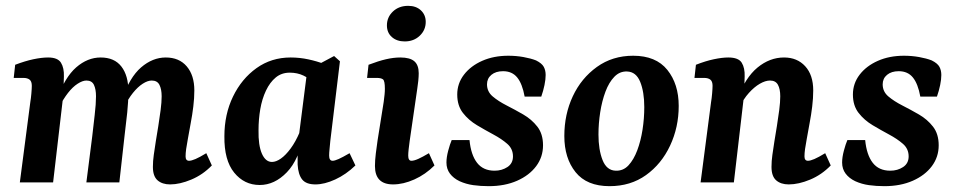

<svg xmlns="http://www.w3.org/2000/svg" viewBox="-20 -625 3282 658"><path d="M563 7Q536 7 520 -7Q504 -21 504 -53Q504 -73 507 -94Q510 -115 514 -141Q518 -165 522.5 -193Q527 -221 530.5 -248Q534 -275 534 -295Q534 -319 526.5 -334Q519 -349 500 -349Q486 -349 469 -338Q452 -327 435.5 -306.5Q419 -286 406 -258L398 -284Q424 -360 463.5 -394Q503 -428 548 -428Q594 -428 620 -397.5Q646 -367 646 -315Q646 -289 642.5 -260Q639 -231 633.5 -202.5Q628 -174 624 -150Q620 -129 618 -114.5Q616 -100 616 -89Q616 -74 628 -74Q636 -74 650 -80Q664 -86 687 -100L706 -58Q675 -26 635.5 -9.5Q596 7 563 7ZM48 0 84 -276Q86 -287 87.5 -304.5Q89 -322 89 -331Q89 -346 81.5 -352Q74 -358 60 -358H27L32 -403Q66 -416 94.5 -422Q123 -428 145 -428Q178 -428 189 -410Q200 -392 199 -363L197 -300L162 0ZM276 0 296 -157Q300 -193 304.5 -231Q309 -269 309 -295Q309 -319 302 -334Q295 -349 276 -349Q263 -349 246 -338Q229 -327 213 -306.5Q197 -286 183 -258L175 -284Q202 -360 241 -394Q280 -428 325 -428Q372 -428 396 -397Q420 -366 420 -312Q420 -278 416 -239Q412 -200 407 -161L389 0Z M870 9Q817 9 782.5 -33.5Q748 -76 749 -158Q749 -233 778.5 -294Q808 -355 859 -391.5Q910 -428 976 -428Q1007 -428 1037 -421.5Q1067 -415 1090 -406L1059 -337Q1041 -356 1020 -366Q999 -376 973 -376Q945 -376 925 -359.5Q905 -343 891.5 -314.5Q878 -286 872 -251Q866 -216 866 -179Q865 -127 877.5 -98.5Q890 -70 912 -70Q926 -70 942.5 -81.5Q959 -93 976 -116Q993 -139 1007 -172L1021 -165Q1005 -78 963 -34.5Q921 9 870 9ZM1061 7Q1029 7 1015.5 -10Q1002 -27 1000 -61Q1000 -73 1000 -93.5Q1000 -114 1001 -133L1033 -384L1125 -433L1145 -415L1112 -142Q1111 -130 1109.5 -115.5Q1108 -101 1108 -92Q1108 -74 1120 -74Q1127 -74 1140.5 -80Q1154 -86 1178 -100L1198 -58Q1166 -27 1129 -10Q1092 7 1061 7Z M1327 7Q1265 7 1265 -56Q1265 -75 1268 -99.5Q1271 -124 1274 -144L1295 -276Q1297 -292 1298 -301.5Q1299 -311 1299 -321Q1299 -348 1292.5 -353Q1286 -358 1271 -358H1238L1243 -403Q1277 -416 1303 -422Q1329 -428 1352 -428Q1385 -428 1400 -415Q1415 -402 1415 -374Q1415 -363 1413.5 -348Q1412 -333 1410 -321L1384 -142Q1382 -128 1380.5 -114Q1379 -100 1379 -92Q1379 -74 1390 -74Q1399 -74 1413.5 -80.5Q1428 -87 1450 -100L1469 -58Q1438 -27 1400 -10Q1362 7 1327 7ZM1367 -483Q1340 -483 1323 -498Q1306 -513 1306 -538Q1306 -566 1326.5 -585.5Q1347 -605 1379 -605Q1406 -605 1422.5 -589.5Q1439 -574 1439 -550Q1439 -522 1418.5 -502.5Q1398 -483 1367 -483Z M1655 13Q1627 13 1602 9.5Q1577 6 1555 -4Q1534 -14 1522 -30Q1510 -46 1510 -68Q1510 -86 1516 -108.5Q1522 -131 1528 -145H1589Q1594 -94 1615 -67Q1636 -40 1675 -40Q1700 -40 1719 -52.5Q1738 -65 1738 -89Q1738 -115 1718.5 -132Q1699 -149 1671 -164Q1643 -179 1614.5 -196Q1586 -213 1566.5 -238Q1547 -263 1547 -301Q1547 -339 1570 -369Q1593 -399 1632.5 -416.5Q1672 -434 1722 -434Q1749 -434 1774 -429.5Q1799 -425 1817 -418Q1837 -408 1843.5 -396Q1850 -384 1850 -368Q1850 -353 1846 -333.5Q1842 -314 1835 -294H1778Q1770 -338 1752.5 -359.5Q1735 -381 1704 -381Q1679 -381 1664 -368.5Q1649 -356 1649 -336Q1649 -311 1668.5 -294.5Q1688 -278 1716.5 -263.5Q1745 -249 1773.5 -232.5Q1802 -216 1821.5 -191Q1841 -166 1841 -127Q1841 -87 1817.5 -55.5Q1794 -24 1752 -5.5Q1710 13 1655 13Z M2069 13Q1991 13 1952.5 -35Q1914 -83 1914 -159Q1914 -233 1943 -295Q1972 -357 2025.5 -395.5Q2079 -434 2150 -434Q2228 -434 2267 -385.5Q2306 -337 2306 -262Q2306 -189 2276.5 -126Q2247 -63 2194 -25Q2141 13 2069 13ZM2090 -40Q2116 -39 2134 -58.5Q2152 -78 2164 -110Q2176 -142 2182 -180.5Q2188 -219 2188 -258Q2188 -310 2174 -344.5Q2160 -379 2129 -380Q2104 -381 2085.5 -362Q2067 -343 2055 -311Q2043 -279 2037 -240.5Q2031 -202 2031 -164Q2031 -112 2045 -76.5Q2059 -41 2090 -40Z M2683 7Q2656 7 2640 -7Q2624 -21 2624 -53Q2624 -73 2627 -94Q2630 -115 2634 -141Q2638 -165 2642.5 -193Q2647 -221 2650.5 -248Q2654 -275 2654 -295Q2654 -320 2646 -334.5Q2638 -349 2619 -349Q2603 -349 2584 -338Q2565 -327 2546.5 -306.5Q2528 -286 2515 -258L2506 -284Q2534 -359 2576 -393.5Q2618 -428 2667 -428Q2712 -428 2739.5 -398Q2767 -368 2767 -315Q2767 -289 2763.5 -260Q2760 -231 2754.5 -202.5Q2749 -174 2745 -150Q2741 -129 2739 -114.5Q2737 -100 2737 -89Q2737 -74 2749 -74Q2757 -74 2771 -80Q2785 -86 2808 -100L2827 -58Q2796 -26 2756.5 -9.5Q2717 7 2683 7ZM2381 0 2417 -276Q2419 -287 2420.5 -304.5Q2422 -322 2422 -331Q2422 -346 2414.5 -352Q2407 -358 2393 -358H2360L2365 -403Q2398 -416 2426.5 -422Q2455 -428 2476 -428Q2511 -428 2522 -410Q2533 -392 2532 -363L2530 -300L2495 0Z M3011 13Q2983 13 2958 9.5Q2933 6 2911 -4Q2890 -14 2878 -30Q2866 -46 2866 -68Q2866 -86 2872 -108.5Q2878 -131 2884 -145H2945Q2950 -94 2971 -67Q2992 -40 3031 -40Q3056 -40 3075 -52.5Q3094 -65 3094 -89Q3094 -115 3074.5 -132Q3055 -149 3027 -164Q2999 -179 2970.5 -196Q2942 -213 2922.5 -238Q2903 -263 2903 -301Q2903 -339 2926 -369Q2949 -399 2988.5 -416.5Q3028 -434 3078 -434Q3105 -434 3130 -429.5Q3155 -425 3173 -418Q3193 -408 3199.5 -396Q3206 -384 3206 -368Q3206 -353 3202 -333.5Q3198 -314 3191 -294H3134Q3126 -338 3108.5 -359.5Q3091 -381 3060 -381Q3035 -381 3020 -368.5Q3005 -356 3005 -336Q3005 -311 3024.5 -294.5Q3044 -278 3072.5 -263.5Q3101 -249 3129.5 -232.5Q3158 -216 3177.5 -191Q3197 -166 3197 -127Q3197 -87 3173.5 -55.5Q3150 -24 3108 -5.5Q3066 13 3011 13Z"/></svg>

Font: Yrsa SemiBold
Style: Italic
Weight: 600
Italic angle: -7.10001°
Version: Version 2.004